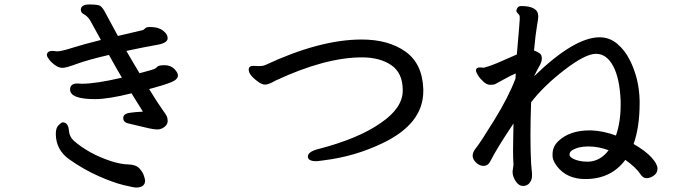

<svg xmlns="http://www.w3.org/2000/svg" viewBox="-20 -786 3040 860"><path d="M406 -342Q294 -342 294 -385Q294 -412 327 -412H328L344 -411H349Q409 -411 526 -438Q500 -482 468 -540Q373 -518 324.5 -500Q276 -482 260 -482Q244 -482 227 -494Q210 -506 200 -519.5Q190 -533 190 -539Q190 -558 216 -558H217L235 -556Q255 -556 303 -571.5Q351 -587 432 -607L383 -696Q370 -715 356 -722Q342 -729 342 -742Q342 -766 380.5 -766Q419 -766 429 -759.5Q439 -753 450.5 -731.5Q462 -710 477.5 -681.5Q493 -653 508 -625L619 -651Q624 -652 629.5 -658.5Q635 -665 650 -665H654Q689 -665 710 -649Q731 -633 731 -615Q731 -594 688 -586Q626 -575 546 -558Q567 -521 605 -458Q665 -474 671.5 -477Q678 -480 684.5 -487Q691 -494 717.5 -494Q744 -494 760.5 -477.5Q777 -461 777 -448Q777 -430 746.5 -417.5Q716 -405 648 -387Q690 -319 706.5 -296.5Q723 -274 727 -265.5Q731 -257 731 -243.5Q731 -230 719 -219.5Q707 -209 691 -206.5Q675 -204 627 -216Q579 -228 555.5 -233Q532 -238 532 -257.5Q532 -277 563 -281Q583 -284 620 -286Q584 -344 569 -368Q465 -342 406 -342ZM630 22Q630 54 589 54Q579 54 533.5 43Q488 32 422 3Q356 -26 289 -73Q230 -116 230 -187Q230 -214 243 -226Q255 -238 261 -238Q286 -238 289 -199Q291 -174 310 -156Q378 -97 475 -65Q521 -50 554.5 -49.5Q588 -49 604 -32Q620 -15 625 2Q630 19 630 22Z M1094 -474Q1094 -491 1115 -491L1139 -490Q1159 -490 1169 -495Q1413 -609 1600 -609Q1720 -609 1796 -555Q1872 -501 1876 -387V-378Q1876 -231 1692 -144Q1569 -85 1431 -68Q1403 -64 1397 -64Q1359 -64 1359 -85Q1359 -106 1404 -118Q1587 -165 1688 -237Q1784 -303 1784 -381Q1784 -459 1733 -494Q1682 -529 1601 -529Q1437 -529 1214 -425Q1183 -407 1168 -407Q1153 -407 1136 -420Q1094 -450 1094 -474Z M2276 -16V-19L2280 -48Q2278 -77 2278 -113.5Q2278 -150 2279 -180Q2280 -210 2280 -233Q2205 -121 2177 -65Q2166 -43 2146.5 -43Q2127 -43 2112 -58Q2097 -73 2097 -89Q2097 -105 2113.5 -125Q2130 -145 2193.5 -247.5Q2257 -350 2289 -434L2290 -457Q2266 -447 2236 -430Q2206 -413 2198.5 -409.5Q2191 -406 2176 -406Q2161 -406 2145.5 -420Q2130 -434 2121 -448.5Q2112 -463 2112 -470Q2112 -484 2129 -484H2130L2144 -483H2148Q2179 -491 2226.5 -512Q2274 -533 2295 -542Q2299 -594 2304.5 -652.5Q2310 -711 2307 -716.5Q2304 -722 2298.5 -727Q2293 -732 2293 -737Q2293 -742 2294 -743Q2299 -759 2314 -759Q2391 -759 2391 -713Q2391 -702 2385 -668.5Q2379 -635 2372 -560Q2388 -554 2397.5 -547Q2407 -540 2407 -524.5Q2407 -509 2396 -490Q2385 -471 2372 -444Q2552 -619 2666 -619Q2710 -619 2744.5 -590Q2779 -561 2801 -517Q2843 -434 2845 -335V-324Q2845 -217 2818 -141Q2872 -110 2898.5 -80.5Q2925 -51 2925 -31Q2925 -11 2908.5 0.5Q2892 12 2876 12Q2860 12 2850 -4Q2829 -36 2781 -70Q2717 16 2602 16Q2519 16 2475 -41Q2455 -67 2455 -87V-95Q2455 -129 2480 -153Q2530 -202 2622 -202H2628Q2682 -200 2739 -179Q2760 -240 2760 -316V-333Q2756 -435 2726.5 -490Q2697 -545 2649.5 -545Q2602 -545 2508.5 -473Q2415 -401 2359 -328Q2356 -252 2356 -179Q2356 -106 2359 -54L2363 -7V1Q2363 20 2352 33.5Q2341 47 2322.5 47Q2304 47 2290 26Q2276 5 2276 -16ZM2706 -113Q2661 -130 2615.5 -130Q2570 -130 2543 -113Q2531 -106 2531 -93.5Q2531 -81 2555 -71.5Q2579 -62 2608 -62H2619Q2671 -66 2706 -113Z"/></svg>

Font: LXGW ZhenKai
Style: Regular
Weight: 400
Designer: LXGW / Fontworks Inc.
Foundry: LXGW / Fontworks Inc.
Version: Version 0.800;June 8, 2025